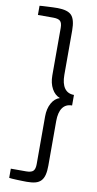

<svg xmlns="http://www.w3.org/2000/svg" viewBox="-109 -913 559 1112"><g transform="rotate(10 170.0 -357.0)"><path d="M316 -327Q279 -327 260 -300Q241 -273 241 -222V40Q241 72 235.5 94Q230 116 217.5 129.5Q205 143 184.5 148.5Q164 154 134 154Q124 154 108 153.5Q92 153 76 152.5Q60 152 47 151Q34 150 30 149V95H120Q150 95 161.5 83.5Q173 72 173 43V-238Q173 -283 191 -315.5Q209 -348 239 -357Q209 -368 191 -400.5Q173 -433 173 -479V-758Q173 -787 161.5 -798Q150 -809 120 -809H30V-863Q34 -864 47 -864.5Q60 -865 76 -866Q92 -867 108 -867.5Q124 -868 134 -868Q195 -868 218 -843.5Q241 -819 241 -755V-494Q241 -443 260 -416Q279 -389 316 -389Z"/></g></svg>

Font: Encode Sans Condensed
Style: Regular
Weight: 400
Designer: Pablo Impallari, Andres Torresi
Foundry: Pablo Impallari, Andres Torresi
Version: Version 1.000; ttfautohint (v1.00) -l 8 -r 50 -G 200 -x 14 -